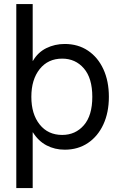

<svg xmlns="http://www.w3.org/2000/svg" viewBox="-20 -748 606 972"><path d="M307.6 9.8Q257.3 9.8 215.8 -12Q174.3 -33.7 146.5 -78.1H145.5V204.1H62.5V-727.5H145.5V-439.5H146.5Q171.4 -482.9 214.4 -504.2Q257.3 -525.4 307.6 -525.4Q375 -525.4 425.3 -491.7Q475.6 -458 503.4 -397.7Q531.2 -337.4 531.2 -257.8Q531.2 -178.7 503.4 -118.4Q475.6 -58.1 425.3 -24.2Q375 9.8 307.6 9.8ZM294.9 -64.9Q361.8 -64.9 404.5 -114Q447.3 -163.1 447.3 -257.8Q447.3 -352.5 404.5 -401.9Q361.8 -451.2 294.9 -451.2Q223.1 -451.2 180.9 -398.2Q138.7 -345.2 138.7 -257.8Q138.7 -170.4 180.9 -117.7Q223.1 -64.9 294.9 -64.9Z"/></svg>

Font: Inter Display
Style: Regular
Weight: 400
Designer: Rasmus Andersson
Foundry: rsms
Version: Version 4.000;git-37864ae